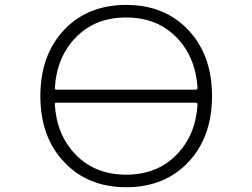

<svg xmlns="http://www.w3.org/2000/svg" viewBox="-20 -784 1040 792"><path d="M206.1 -420.9Q206.1 -414.1 212.9 -414.1H787.1Q794.9 -414.1 794.9 -420.9Q787.1 -547.9 709 -628.9Q628.9 -711.9 500.5 -711.9Q372.1 -711.9 292 -628.9Q213.9 -547.9 206.1 -420.9ZM212.9 -360.4Q206.1 -360.4 206.1 -353.5Q213.9 -226.6 292 -146.5Q372.1 -63.5 500.5 -63.5Q628.9 -63.5 709 -146.5Q787.1 -226.6 794.9 -353.5Q794.9 -360.4 787.1 -360.4ZM244.1 -116.2Q146.5 -218.8 146.5 -387.7Q146.5 -556.6 244.1 -660.2Q341.8 -763.7 500.5 -763.7Q659.2 -763.7 756.8 -660.2Q854.5 -556.6 854.5 -387.7Q854.5 -218.8 756.8 -115.2Q659.2 -11.7 500.5 -11.7Q341.8 -11.7 244.1 -116.2Z"/></svg>

Font: Rounded-X Mgen+ 1m light
Style: Regular
Weight: 200
Designer: [Source Han Sans]
Ryoko NISHIZUKA  (kana & ideographs); Paul D. Hunt (Latin, Greek & Cyrillic); Wenlong ZHANG  (bopomofo
Version: Version 1.059.20150602